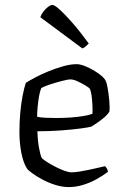

<svg xmlns="http://www.w3.org/2000/svg" viewBox="-20 -761 506 781"><path d="M260 0Q233 0 204.5 -9Q176 -18 152 -31Q128 -44 111 -56.5Q94 -69 90 -75Q75 -98 67 -138.5Q59 -179 59 -223Q59 -265 62.5 -303Q66 -341 72 -372Q78 -403 85 -424Q99 -433 123.5 -446Q148 -459 177.5 -471Q207 -483 237 -491.5Q267 -500 292 -500Q308 -500 332 -489.5Q356 -479 377 -464.5Q398 -450 406 -439Q413 -430 417.5 -405Q422 -380 424.5 -352.5Q427 -325 425 -307Q417 -294 402.5 -282Q388 -270 374 -260.5Q360 -251 352 -246Q342 -243 309 -238.5Q276 -234 229 -230.5Q182 -227 132 -227Q133 -191 138.5 -160.5Q144 -130 150 -118Q157 -111 172 -101.5Q187 -92 205.5 -82.5Q224 -73 241.5 -66.5Q259 -60 271 -60Q284 -60 303 -63Q322 -66 343 -70.5Q364 -75 381 -79Q398 -83 407 -85Q411 -82 415 -75Q419 -68 419 -62Q398 -46 371.5 -31.5Q345 -17 316.5 -8.5Q288 0 260 0ZM210 -281Q238 -281 266.5 -283Q295 -285 319 -289Q343 -293 356 -298Q357 -313 356 -333.5Q355 -354 352.5 -372Q350 -390 346 -399Q343 -404 328 -413Q313 -422 296 -430Q279 -438 267 -438Q256 -438 231 -431.5Q206 -425 182 -417Q158 -409 148 -403Q142 -389 138.5 -368Q135 -347 133 -325Q131 -303 131 -286Q144 -283 165.5 -282Q187 -281 210 -281ZM315 -564 144 -691Q148 -703 157 -714.5Q166 -726 176 -733.5Q186 -741 193 -741Q202 -741 223.5 -721.5Q245 -702 276 -666.5Q307 -631 341 -584Q337 -580 330 -573.5Q323 -567 315 -564Z"/></svg>

Font: Texturina Medium 12pt ExtraLight
Style: Regular
Weight: 250
Version: Version 1.002